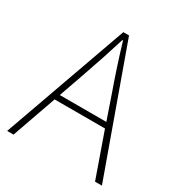

<svg xmlns="http://www.w3.org/2000/svg" viewBox="-170 -848 914 970"><g transform="rotate(30 286.5 -363.0)"><path d="M150.4 -290H421.9L372.1 -434.6Q329.1 -554.7 289.1 -688.5H285.2Q250 -573.2 201.2 -434.6ZM523.4 0 432.6 -257.8H138.7L47.9 0H10.7L269.5 -725.6H302.7L563.5 0Z"/></g></svg>

Font: Bpmf Zihi Sans ExtraLight
Style: ExtraLight
Weight: 250
Foundry: But Ko
Version: Version 1.320